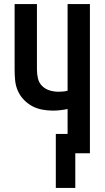

<svg xmlns="http://www.w3.org/2000/svg" viewBox="-20 -755 515 946"><path d="M255 171V-95H313V-218Q295 -214 276.5 -212Q258 -210 240 -210Q214 -210 187.5 -215Q161 -220 138 -232.5Q115 -245 96.5 -264.5Q78 -284 67.5 -308.5Q57 -333 54.5 -359.5Q52 -386 52 -412V-735H162V-412Q162 -390 167 -368.5Q172 -347 187.5 -331.5Q203 -316 224.5 -309.5Q246 -303 268 -303Q279 -303 290.5 -304Q302 -305 313 -308V-735H423V0H351V171Z"/></svg>

Font: Iosevka QP
Style: Bold
Weight: 700
Designer: Belleve Invis
Foundry: Belleve Invis
Version: Version 20.0.0; ttfautohint (v1.8.4)